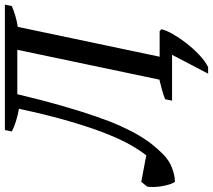

<svg xmlns="http://www.w3.org/2000/svg" viewBox="-104 -676 891 804"><g transform="rotate(-90 342.0 -274.5)"><path d="M288 -641Q229 -652 193 -671L199 -700H724L718 -671Q700 -663 678 -656.5Q656 -650 631 -646L506 -52H613L621 -45Q617 -25 601 3Q585 31 562.5 60Q540 89 513.5 114Q487 139 462 151H435L514 0H322L328 -29Q348 -37 368.5 -42.5Q389 -48 410 -53L535 -648H349Q324 -543 301 -463Q278 -383 257 -322Q236 -261 216 -216.5Q196 -172 176.5 -139Q157 -106 137.5 -82Q118 -58 98 -38Q72 -12 40 0Q8 12 -18 12Q-24 4 -28.5 -10.5Q-33 -25 -36 -41.5Q-39 -58 -39.5 -74.5Q-40 -91 -38 -104L-18 -129L93 -108Q113 -133 136.5 -174Q160 -215 185 -278.5Q210 -342 236 -431Q262 -520 288 -641Z"/></g></svg>

Font: PTSerifItalic
Style: Italic
Weight: 400
Italic angle: -12°
Designer: A.Korolkova, O.Umpeleva, V.Yefimov
Foundry: ParaType Ltd
Version: Version 1.000W OFL